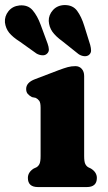

<svg xmlns="http://www.w3.org/2000/svg" viewBox="-79 -758 436 778"><path d="M262 -450V-126Q262 -103 266.5 -93.8Q271 -84.5 279 -80L289.5 -75Q313.5 -60 313.5 -37Q313.5 0 272.5 0H75Q34 0 34 -37Q34 -60 57.5 -75L68.5 -80Q76.5 -84.5 81 -93.8Q85.5 -103 85.5 -126V-321.5Q85.5 -342 80 -349.5Q74.5 -357 65.5 -361.5L50.5 -364.5Q40 -370 33.5 -377.5Q27 -385 27 -397.5Q27 -423.5 62.5 -437L159.5 -474Q181 -482 195.5 -486Q210 -490 226.5 -490Q242.5 -490 252.2 -479Q262 -468 262 -450ZM262.5 -653 286.5 -576Q290 -563 290 -552.8Q290 -542.5 281 -535Q272.5 -529 260.8 -530.5Q249 -532 239 -539L175 -590Q146 -611 133 -629.8Q120 -648.5 118.5 -673Q118 -697.5 135.5 -717Q153 -736.5 182 -737.5Q216 -738 233.5 -714.2Q251 -690.5 262.5 -653ZM86 -657 114 -581Q118.5 -568.5 119 -558Q119.5 -547.5 111 -540Q103.5 -533 91.5 -534Q79.5 -535 69 -541L2.5 -588.5Q-27.5 -607.5 -41.8 -625.2Q-56 -643 -59 -667Q-61 -692 -44.8 -712.5Q-28.5 -733 0 -736Q34 -739 53.2 -716.5Q72.5 -694 86 -657Z"/></svg>

Font: Fraunces 9pt S100
Style: Bold
Weight: 700
Version: Version 1.000; ttfautohint (v1.8.3)